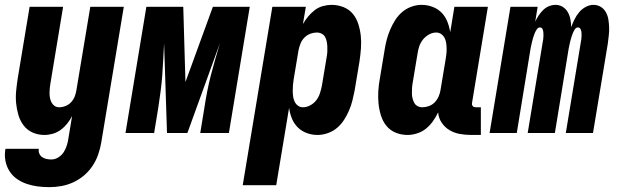

<svg xmlns="http://www.w3.org/2000/svg" viewBox="-36 -548 2556 791"><path d="M167 223Q143 223 119.5 220Q96 217 74 209.5Q52 202 33.5 189Q15 176 3 157Q-9 138 -13.5 115Q-18 92 -14 68L-13 65H124V66Q122 76 126 85Q130 94 138 99.5Q146 105 156 107Q166 109 176 109Q191 109 205 100Q219 91 227 78Q235 65 239.5 50.5Q244 36 246 21L261 -70Q253 -54 241 -39Q229 -24 214 -13Q199 -2 181.5 3Q164 8 147 8Q121 8 98.5 -2Q76 -12 61.5 -31Q47 -50 40 -73.5Q33 -97 30.5 -122Q28 -147 30.5 -173Q33 -199 37 -225L86 -520H224L172 -206Q170 -195 169 -185Q168 -175 168 -164.5Q168 -154 170 -144Q172 -134 176.5 -125.5Q181 -117 189 -111.5Q197 -106 208 -106Q221 -106 234.5 -111.5Q248 -117 257.5 -127.5Q267 -138 272 -151Q277 -164 279 -178L336 -520H474L381 40Q377 64 368.5 88.5Q360 113 345.5 135Q331 157 310.5 174.5Q290 192 266 203Q242 214 217 218.5Q192 223 167 223Z M481 0 567 -520H719L728 -210L841 -520H993L907 0H789L806 -104Q811 -137 817.5 -170.5Q824 -204 832.5 -237Q841 -270 850.5 -303Q860 -336 870 -370L736 0H652L640 -370Q638 -336 636.5 -303Q635 -270 632.5 -237Q630 -204 625.5 -170.5Q621 -137 616 -104L599 0Z M964 215 1086 -520H1224L1212 -449Q1221 -465 1233.5 -480Q1246 -495 1261 -506.5Q1276 -518 1294.5 -523Q1313 -528 1330 -528Q1356 -528 1379.5 -518.5Q1403 -509 1418 -490.5Q1433 -472 1440.5 -448Q1448 -424 1450.5 -399Q1453 -374 1451 -348Q1449 -322 1445 -295L1425 -175Q1421 -155 1416 -134.5Q1411 -114 1402.5 -94Q1394 -74 1382 -55Q1370 -36 1353 -21.5Q1336 -7 1314.5 0.5Q1293 8 1272 8Q1249 8 1227.5 0Q1206 -8 1190.5 -23.5Q1175 -39 1166.5 -60Q1158 -81 1155 -104L1102 215ZM1212 -106Q1227 -106 1242 -114Q1257 -122 1267 -135Q1277 -148 1282 -163.5Q1287 -179 1290 -194L1310 -314Q1312 -325 1312.5 -335.5Q1313 -346 1312.5 -356.5Q1312 -367 1310 -377Q1308 -387 1303.5 -395.5Q1299 -404 1289.5 -409Q1280 -414 1269 -414Q1256 -414 1242.5 -409Q1229 -404 1218.5 -393.5Q1208 -383 1202.5 -369.5Q1197 -356 1194 -342L1174 -222Q1172 -210 1171 -198.5Q1170 -187 1170 -175Q1170 -163 1171.5 -151.5Q1173 -140 1177.5 -130Q1182 -120 1191 -113Q1200 -106 1212 -106Z M1643 8Q1617 8 1594 -1.5Q1571 -11 1556 -29.5Q1541 -48 1533.5 -72Q1526 -96 1523.5 -121Q1521 -146 1522.5 -172Q1524 -198 1529 -225L1549 -345Q1552 -365 1557.5 -385.5Q1563 -406 1571.5 -426Q1580 -446 1592 -465Q1604 -484 1621 -498.5Q1638 -513 1659 -520.5Q1680 -528 1701 -528Q1724 -528 1745.5 -520Q1767 -512 1782.5 -496.5Q1798 -481 1806.5 -460Q1815 -439 1819 -416L1836 -520H1974L1909 -126Q1908 -122 1908.5 -118Q1909 -114 1911.5 -111Q1914 -108 1917.5 -107Q1921 -106 1925 -106H1945V8H1906Q1882 8 1859 4Q1836 0 1816.5 -11.5Q1797 -23 1784 -42Q1771 -61 1769 -85Q1760 -66 1747.5 -48.5Q1735 -31 1719 -18Q1703 -5 1682.5 1.5Q1662 8 1643 8ZM1704 -106Q1717 -106 1731 -111Q1745 -116 1755 -126.5Q1765 -137 1771 -150.5Q1777 -164 1779 -178L1799 -298Q1801 -310 1802.5 -321.5Q1804 -333 1804 -345Q1804 -357 1802.5 -368.5Q1801 -380 1796.5 -390Q1792 -400 1782.5 -407Q1773 -414 1761 -414Q1746 -414 1731.5 -406Q1717 -398 1706.5 -385Q1696 -372 1691 -356.5Q1686 -341 1684 -326L1664 -206Q1662 -195 1661.5 -184.5Q1661 -174 1661 -163.5Q1661 -153 1663.5 -143Q1666 -133 1670.5 -124.5Q1675 -116 1684 -111Q1693 -106 1704 -106Z M1981 0 2067 -520H2179L2169 -459Q2175 -472 2183 -484Q2191 -496 2201.5 -506.5Q2212 -517 2225.5 -522.5Q2239 -528 2253 -528Q2269 -528 2282.5 -519.5Q2296 -511 2303.5 -497.5Q2311 -484 2314 -468Q2317 -452 2317 -436Q2323 -452 2330.5 -467.5Q2338 -483 2349.5 -497Q2361 -511 2377 -519.5Q2393 -528 2409 -528Q2426 -528 2439.5 -519.5Q2453 -511 2460.5 -497Q2468 -483 2470.5 -467Q2473 -451 2473.5 -434.5Q2474 -418 2472 -401.5Q2470 -385 2468 -368L2407 0H2295L2359 -387Q2360 -394 2360 -401Q2360 -408 2359.5 -415Q2359 -422 2355.5 -428.5Q2352 -435 2345 -435Q2337 -435 2332 -427Q2327 -419 2324 -411.5Q2321 -404 2318.5 -396Q2316 -388 2314 -380.5Q2312 -373 2310.5 -365Q2309 -357 2307 -349L2250 0H2138L2202 -387Q2203 -394 2203 -401Q2203 -408 2202.5 -415Q2202 -422 2199 -428.5Q2196 -435 2188 -435Q2181 -435 2175.5 -427Q2170 -419 2167 -411.5Q2164 -404 2161.5 -396Q2159 -388 2157 -380.5Q2155 -373 2153.5 -365Q2152 -357 2150 -349L2093 0Z"/></svg>

Font: Iosevka Term Curly Heavy
Style: Italic
Weight: 900
Italic angle: -9°
Designer: Belleve Invis
Foundry: Belleve Invis
Version: Version 32.3.0